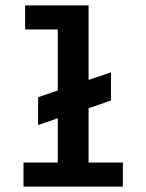

<svg xmlns="http://www.w3.org/2000/svg" viewBox="-20 -691 540 711"><path d="M67 0V-89H194V-253L121 -228V-331L194 -356V-582H73V-671H308V-395L391 -423V-319L308 -290V-89H435V0Z"/></svg>

Font: Inconsolata
Style: Bold
Weight: 700
Monospace: yes
Designer: Raph Levien, Cyreal, Brenton Simpson
Foundry: Raph Levien, Cyreal, Google
Version: Version 3.100; ttfautohint (v1.8.4.7-5d5b)